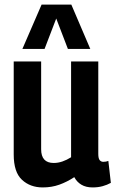

<svg xmlns="http://www.w3.org/2000/svg" viewBox="-20 -810 506 840"><path d="M167 10Q112 10 76 -23.5Q40 -57 40 -134V-541H160V-157Q160 -97 215 -97Q234 -97 253 -103.5Q272 -110 291 -122V-541H410V-137Q410 -117 416 -109.5Q422 -102 432 -102Q444 -102 454 -106L465 -10Q449 -1 429 4.5Q409 10 385 10Q356 10 336 -2Q316 -14 305 -35Q273 -14 239.5 -2Q206 10 167 10ZM78 -596 162 -790H292L375 -596H277L226 -729L175 -596Z"/></svg>

Font: Georama Semi Condensed SemiBold
Style: Regular
Weight: 600
Width: 4
Designer: Jean-Baptiste Levee
Foundry: Production Type
Version: Version 1.000